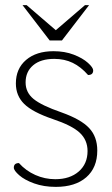

<svg xmlns="http://www.w3.org/2000/svg" viewBox="-20 -720 436 750"><path d="M34 -65Q34 -83 54 -83Q81 -53 118 -36.5Q155 -20 196 -20Q253 -20 287.5 -50Q322 -80 322 -130Q322 -173 291.5 -201.5Q261 -230 186 -255Q107 -282 74.5 -314Q42 -346 42 -394Q42 -452 82 -486Q122 -520 189 -520Q233 -520 268 -506.5Q303 -493 323.5 -474.5Q344 -456 344 -445Q344 -427 324 -427Q296 -459 264 -474.5Q232 -490 192 -490Q139 -490 109.5 -465Q80 -440 80 -398Q80 -359 111 -333.5Q142 -308 220 -281Q296 -254 328 -220Q360 -186 360 -132Q360 -65 317 -27.5Q274 10 198 10Q151 10 113.5 -3.5Q76 -17 55 -35.5Q34 -54 34 -65ZM68 -700H84L198 -602L312 -700H328L222 -562H174Z"/></svg>

Font: Thasadith
Style: Regular
Weight: 400
Designer: Cadson Demak Co.,Ltd.
Foundry: Cadson Demak Co.,Ltd.
Version: Version 1.000; ttfautohint (v1.6)